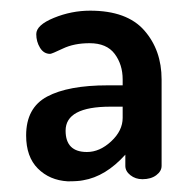

<svg xmlns="http://www.w3.org/2000/svg" viewBox="-20 -773 366 360"><path d="M149 -753Q218 -753 250.5 -716Q283 -679 283 -624V-462Q283 -452 273 -444.5Q263 -437 247 -437Q234 -437 224.5 -444.5Q215 -452 215 -462V-483Q178 -442 136 -435Q127 -433 107 -433Q73 -435 51 -457Q29 -479 29 -519Q29 -571 68.5 -592Q108 -613 182 -613H210V-624Q210 -652 195 -672Q180 -692 148 -692Q119 -692 98 -682Q77 -672 74 -672Q62 -672 55 -683.5Q48 -695 48 -709Q48 -726 81 -739.5Q114 -753 149 -753ZM210 -552V-573H187Q103 -573 103 -528Q103 -488 143 -488Q167 -488 188.5 -508Q210 -528 210 -552Z"/></svg>

Font: Dosis
Style: SemiBold
Weight: 600
Designer: Edgar Tolentino, Pablo Impallari, Igino Marini
Foundry: Edgar Tolentino, Pablo Impallari, Igino Marini
Version: Version 1.007